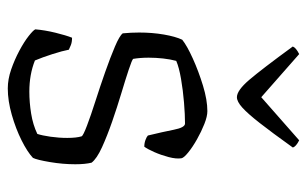

<svg xmlns="http://www.w3.org/2000/svg" viewBox="-164 -606 770 481"><g transform="rotate(90 220.5 -365.0)"><path d="M201 0Q178 0 153.5 -8.5Q129 -17 106.5 -29Q84 -41 69.5 -52.5Q55 -64 53 -69Q55 -93 61.5 -119.5Q68 -146 74 -161Q85 -161 92.5 -158Q100 -155 104 -153Q107 -137 115 -112Q123 -87 131 -68Q166 -54 209 -54Q236 -54 264 -58.5Q292 -63 315 -74Q319 -86 322 -107Q325 -128 325 -149Q325 -172 321 -185Q319 -189 294 -198.5Q269 -208 233 -219.5Q197 -231 160 -244Q123 -257 96 -268.5Q69 -280 63 -288Q61 -309 61 -329Q61 -362 66 -391Q71 -420 79 -437Q94 -449 126 -463.5Q158 -478 194 -489Q230 -500 258 -500Q271 -500 290 -492.5Q309 -485 328.5 -474Q348 -463 361.5 -452Q375 -441 376 -435Q378 -422 373 -403Q368 -384 360.5 -367Q353 -350 347 -342Q338 -342 330 -345Q322 -348 319 -351Q310 -388 304.5 -416Q299 -444 289 -444Q267 -444 236.5 -441.5Q206 -439 177 -434Q148 -429 132 -422Q128 -407 126 -389Q124 -371 124 -353Q124 -332 127 -314Q130 -311 154 -303Q178 -295 213 -284.5Q248 -274 284 -261.5Q320 -249 348.5 -236Q377 -223 387 -210Q391 -194 391 -169Q391 -138 385.5 -105.5Q380 -73 375 -63Q360 -49 331 -34.5Q302 -20 267 -10Q232 0 201 0ZM223 -574Q206 -574 179.5 -605Q153 -636 96 -714Q99 -722 115 -730L223 -635L331 -730Q347 -722 349 -714Q311 -661 287.5 -631Q264 -601 249 -587.5Q234 -574 223 -574Z"/></g></svg>

Font: Texturina 72pt ExtraLight
Style: Regular
Weight: 200
Designer: Guillermo Torres Carreño
Foundry: Omnibus-Type
Version: Version 1.002; ttfautohint (v1.8.3)